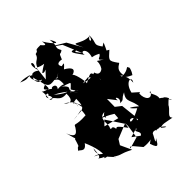

<svg xmlns="http://www.w3.org/2000/svg" viewBox="-120 -894 1295 1295"><g transform="rotate(45 527.5 -247.0)"><path d="M258 -151C269 -160 225 -96 225 -94C272 -131 245 -157 328 -149C348 -196 334 -199 376 -157C432 -190 438 -213 387 -152C436 -202 365 -123 397 -142C350 -150 404 -143 320 -51C368 -144 404 -162 429 -176C332 -110 391 -205 308 -119C359 -169 304 -176 313 -97C267 -133 265 -35 304 -85C266 -70 251 10 230 -61C276 -76 242 -131 255 -152L236 -177ZM652 -330C605 -321 653 -364 677 -327C678 -370 667 -346 644 -398C702 -352 713 -401 792 -404C808 -439 730 -447 781 -401C752 -370 721 -317 783 -385C795 -363 828 -299 814 -289C796 -290 795 -322 839 -337C843 -260 900 -294 876 -277C882 -250 912 -303 931 -271L893 -219L863 -316L819 -337L700 -324L669 -284L594 -285ZM218 -357C220 -389 145 -361 205 -371C180 -310 233 -359 278 -389C233 -377 249 -434 319 -413C331 -409 315 -411 342 -464C369 -456 353 -409 391 -458C348 -387 361 -440 422 -403C429 -399 454 -362 407 -350C437 -278 370 -206 412 -160L400 -298C408 -303 469 -358 471 -347C388 -331 376 -352 424 -264C412 -269 299 -248 317 -229C303 -284 275 -269 248 -221C200 -276 225 -229 222 -225C182 -200 188 -249 191 -258C133 -281 169 -270 144 -301C95 -274 122 -304 39 -294C116 -339 84 -293 10 -249C63 -260 36 -238 20 -224C19 -152 31 -204 40 -159C82 -148 65 -121 112 -103C143 -166 104 -174 162 -100C185 -117 122 -168 210 -86C101 -97 117 -100 104 -91C54 -126 36 -62 134 -97C95 -43 136 -28 136 -59C91 5 137 -28 102 51C102 36 98 26 112 -30C136 4 233 -71 172 -88C239 -45 138 -4 137 -45C126 -15 210 -69 267 -57C255 23 214 -24 313 -10C273 13 278 -50 300 -21C317 -38 350 -32 324 -6C324 -52 386 -43 376 -117C441 -119 447 -90 410 -56C469 -159 486 -95 587 -161C518 -135 427 -116 495 -111C436 -131 463 -61 447 -139C551 -139 522 -111 535 -26C533 -112 497 -116 570 -105C578 2 547 -14 580 2C598 15 649 42 563 74C661 49 658 41 650 35C614 70 629 50 698 82C679 69 675 81 707 101C697 89 755 71 699 32C764 3 850 -21 864 11C891 -48 815 -4 807 51C842 -19 815 43 764 14C765 18 849 13 836 42C883 -20 833 2 872 -12C930 -67 920 -46 901 -40C939 -100 912 -77 957 -163L877 -126L840 -149L797 -255L835 -250C744 -184 787 -199 779 -186C729 -181 782 -145 736 -165C702 -171 647 -151 644 -210C676 -160 692 -212 660 -189C653 -126 649 -167 701 -250L740 -247L713 -142L680 -174L804 -256L822 -257L918 -243L942 -160C914 -170 963 -198 998 -230C1010 -326 966 -334 1013 -276C1086 -299 1050 -310 1015 -332C1057 -289 989 -336 978 -338C952 -368 1017 -388 949 -421C973 -410 988 -364 978 -371C968 -417 1045 -469 989 -404C976 -430 986 -450 996 -509C970 -478 948 -539 913 -550C953 -519 886 -572 887 -585C833 -560 858 -531 905 -595C897 -564 869 -587 841 -538C807 -549 764 -499 764 -529C820 -500 776 -460 723 -465C714 -475 735 -492 681 -432C597 -451 596 -518 642 -488C555 -495 571 -446 602 -520C550 -557 528 -530 570 -547C508 -524 558 -548 559 -463C517 -454 535 -439 562 -478C483 -461 489 -531 475 -511C418 -471 420 -477 371 -531C354 -504 370 -511 324 -525C365 -509 316 -516 368 -505C392 -499 354 -519 309 -538C345 -465 379 -522 332 -521C265 -468 286 -507 203 -504C267 -492 229 -463 211 -502C218 -421 124 -363 237 -419L132 -360L56 -233L124 -331L257 -386Z"/></g></svg>

Font: Hussar Lance
Style: Italic
Weight: 700
Foundry: Cannot Into Space Fonts, PlusOne Fonts
Version: Version 2.27